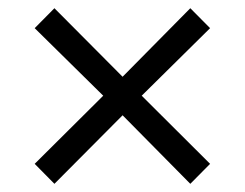

<svg xmlns="http://www.w3.org/2000/svg" viewBox="-20 -515 593 465"><path d="M276.9 -329.1 440.9 -495.1 488.8 -446.8 323.2 -283.2 488.8 -118.2 440.9 -69.8 276.9 -235.8 111.8 -69.8 64 -118.2 230 -283.2 64 -446.8 111.8 -495.1Z"/></svg>

Font: Overused Grotesk
Style: Regular
Weight: 400
Version: Version 0.002